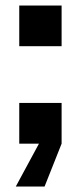

<svg xmlns="http://www.w3.org/2000/svg" viewBox="-20 -520 293 695"><path d="M49.7 -147.3H203V0L141.3 155.3H37.1L121 0H49.7ZM49.7 -500H203V-352.7H49.7Z"/></svg>

Font: TASA Orbiter VF Text
Style: Regular
Weight: 400
Designer: Weizhong Zhang
Foundry: 本地遙控
Version: Version 1.001;Glyphs 3.2 (3192)